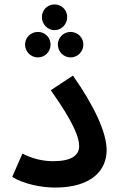

<svg xmlns="http://www.w3.org/2000/svg" viewBox="-20 -840 542 866"><path d="M226 -704C258 -704 283 -731 283 -763C283 -795 258 -820 226 -820C194 -820 169 -795 169 -763C169 -731 194 -704 226 -704ZM151 -581C183 -581 208 -607 208 -639C208 -671 183 -696 151 -696C119 -696 93 -671 93 -639C93 -607 119 -581 151 -581ZM298 -581C330 -581 356 -607 356 -639C356 -671 330 -696 298 -696C267 -696 241 -671 241 -639C241 -607 267 -581 298 -581ZM35 -42C87 -10 166 6 229 6C389 6 461 -69 461 -163C461 -240 408 -358 309 -499L209 -433C317 -281 337 -217 337 -181C337 -138 300 -113 220 -113C167 -113 121 -127 81 -147Z"/></svg>

Font: Noto Sans Arabic SemBd
Style: Regular
Weight: 600
Designer: Monotype Design Team, Nadine Chahine, Nizar Qandah and Khaled Hosny
Foundry: Monotype Imaging Inc.
Version: Version 2.012